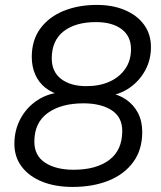

<svg xmlns="http://www.w3.org/2000/svg" viewBox="-20 -733 640 762"><path d="M268.4 8.9Q200.2 8.9 148.1 -11.7Q96 -32.4 66.5 -71.1Q37.1 -109.7 37.1 -162Q37.1 -217.1 61.8 -262.7Q86.6 -308.2 129.6 -336Q172.6 -363.8 226.1 -366.8L223.7 -354.8Q186.6 -363.8 160.1 -384.7Q133.6 -405.7 119.9 -437.2Q106.1 -468.6 106.1 -507Q106.1 -573.5 139.8 -619.5Q173.5 -665.5 231.9 -689.5Q290.2 -713.5 364.2 -713.5Q427.9 -713.5 476.3 -692.7Q524.7 -672 551.9 -634.6Q579.1 -597.1 579.1 -546.2Q579.1 -496.1 556.6 -454.3Q534 -412.5 495.3 -385.3Q456.5 -358.1 407.4 -351.5L409.9 -364.6Q450.4 -358.7 480.4 -338Q510.5 -317.3 527.5 -284.8Q544.5 -252.4 544.5 -209Q544.5 -138.5 508.8 -89.8Q473.1 -41.1 411 -16.1Q348.8 8.9 268.4 8.9ZM272.3 -59.3Q361.7 -59.3 413.5 -98.1Q465.2 -137 465.2 -213.4Q465.2 -268.4 422.8 -295.7Q380.4 -322.9 311.3 -322.9Q222.4 -322.9 169.4 -284.5Q116.3 -246.1 116.3 -170.7Q116.3 -115.2 159.2 -87.2Q202.2 -59.3 272.3 -59.3ZM322.9 -391.1Q375.4 -391.1 414.9 -409Q454.3 -426.9 477.1 -459.8Q499.9 -492.7 499.9 -537.7Q499.9 -589.7 462.4 -617.5Q425 -645.3 361.3 -645.3Q278.9 -645.3 232.1 -608.4Q185.4 -571.6 185.4 -500.8Q185.4 -448.2 222.6 -419.7Q259.7 -391.1 322.9 -391.1Z"/></svg>

Font: Nunito Sans 12pt ExtraLight
Style: Italic
Weight: 200
Italic angle: -9°
Designer: Vernon Adams
Foundry: Vernon Adams
Version: Version 3.101;gftools[0.9.27]